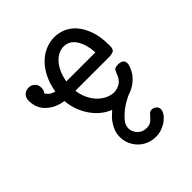

<svg xmlns="http://www.w3.org/2000/svg" viewBox="-188 -555 900 900"><g transform="rotate(-45 262.5 -105.0)"><path d="M23 -311Q23 -325 27.5 -334Q32 -343 39 -348Q46 -353 53.5 -355Q61 -357 66 -357Q83 -357 96 -345.5Q109 -334 109 -314Q109 -303 106 -296.5Q103 -290 99 -285Q107 -274 115.5 -267Q124 -260 142 -255Q150 -301 167.5 -335.5Q185 -370 209 -393Q233 -416 261.5 -427.5Q290 -439 319 -439Q346 -439 373.5 -428Q401 -417 423.5 -392Q446 -367 460.5 -326.5Q475 -286 475 -227Q475 -201 462.5 -196Q450 -191 438 -191H211Q216 -157 229 -132Q242 -107 259.5 -90.5Q277 -74 297 -65.5Q317 -57 335 -57Q352 -57 372.5 -67.5Q393 -78 404 -109Q407 -117 412.5 -127Q418 -137 439 -137H440Q475 -137 475 -109Q475 -102 472 -93Q462 -65 446.5 -47.5Q431 -30 414.5 -19.5Q398 -9 384.5 -4.5Q371 0 366 3Q365 3 348.5 12Q332 21 313 35.5Q294 50 278 69Q262 88 262 109Q262 132 279 150.5Q296 169 324 169Q342 169 352.5 162Q363 155 370 146.5Q377 138 384 131Q391 124 402 124Q413 124 423.5 132Q434 140 434 154Q434 164 426 177Q418 190 403.5 201.5Q389 213 369 221Q349 229 326 229Q301 229 279 220Q257 211 240.5 194.5Q224 178 214.5 156.5Q205 135 205 109Q205 88 211.5 71Q218 54 227.5 39.5Q237 25 248.5 14Q260 3 270 -6Q241 -17 218.5 -36.5Q196 -56 179.5 -81Q163 -106 153 -134.5Q143 -163 141 -193Q101 -200 77.5 -215.5Q54 -231 42 -248.5Q30 -266 26.5 -283Q23 -300 23 -311ZM405 -252Q402 -290 393 -314Q384 -338 372 -352Q360 -366 346 -371.5Q332 -377 319 -377Q303 -377 286.5 -369.5Q270 -362 255 -346.5Q240 -331 229 -307.5Q218 -284 212 -252Z"/></g></svg>

Font: CMU Typewriter Custom
Style: Regular
Weight: 500
Monospace: yes
Version: Version 0.7.0